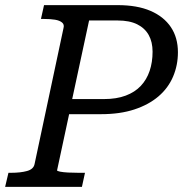

<svg xmlns="http://www.w3.org/2000/svg" viewBox="-39 -730 729 750"><path d="M293 -55 281 0H-19L-6 -55H4Q41 -55 66.5 -62Q92 -69 96 -89L209 -620Q213 -634 203.5 -642Q194 -650 176 -653Q158 -656 132 -656H121L133 -710H420Q497 -710 549 -687.5Q601 -665 628.5 -624Q656 -583 656 -526Q656 -475 637 -430.5Q618 -386 580 -353.5Q542 -321 486 -302.5Q430 -284 356 -284H231L184 -65Q183 -62 195.5 -59.5Q208 -57 227.5 -56Q247 -55 268 -55ZM557 -528Q557 -566 542 -593Q527 -620 497 -635Q467 -650 420 -650H309L243 -343H367Q416 -343 452 -356.5Q488 -370 511 -394.5Q534 -419 545.5 -453Q557 -487 557 -528Z"/></svg>

Font: Roboto Serif
Style: Italic
Weight: 400
Italic angle: -10°
Designer: Greg Gazdowicz
Foundry: Commercial Type
Version: Version 1.008